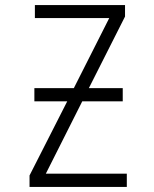

<svg xmlns="http://www.w3.org/2000/svg" viewBox="-20 -734 603 754"><path d="M96 0V-45L244 -336H115V-388H270L409 -663H117V-714H471V-669L329 -388H462V-336H303L160 -52H478V0Z"/></svg>

Font: Noto Sans Mono SemiCondensed Light
Style: Regular
Weight: 300
Width: 4
Designer: Monotype Design Team
Foundry: Monotype Imaging Inc.
Version: Version 2.014; ttfautohint (v1.8.4.7-5d5b)